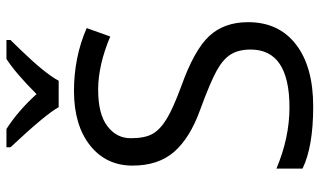

<svg xmlns="http://www.w3.org/2000/svg" viewBox="-216 -755 981 589"><g transform="rotate(-90 274.5 -460.5)"><path d="M239.3 -63Q417 -63 417 -182.1Q417 -218.8 402.3 -242.7Q387.7 -266.6 352.5 -286.1Q317.4 -305.7 232.4 -336.9Q146.5 -367.7 103.5 -416.5Q60.5 -465.8 61 -545.9Q61.5 -626 123 -674.8Q184.6 -723.6 289.1 -724.1Q393.6 -724.1 482.9 -685.1L457 -612.8Q369.1 -649.9 293.9 -649.9Q218.8 -649.9 182.1 -621.6Q145 -593.8 145 -549.8Q145 -505.9 158.7 -482.4Q172.4 -459 204.6 -439.5Q236.8 -419.9 304.2 -395Q415 -355.5 458 -309.6Q501 -263.7 501 -189.9Q501 -95.7 432.6 -43Q364.3 9.8 242.2 9.8Q119.1 9.8 51.8 -22.9V-103Q146.5 -63 239.3 -63ZM117.2 -931.2H173.3Q229 -895.5 280.3 -838.9Q344.7 -903.3 388.2 -931.2H446.3V-918.9L414.1 -885.7Q344.2 -813.5 321.3 -771H240.2Q218.8 -810.5 117.2 -918.9Z"/></g></svg>

Font: OpenSansHebrew-Regular
Style: Regular
Weight: 400
Foundry: Ascender Corporation, Yanek Iontef
Version: Version 2.001;PS 002.001;hotconv 1.0.70;makeotf.lib2.5.58329